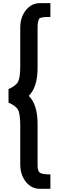

<svg xmlns="http://www.w3.org/2000/svg" viewBox="-20 -859 376 1222"><path d="M233.9 342.8Q179.7 342.8 144.3 297.9Q108.9 252.9 108.9 187V-55.2Q108.9 -132.3 95.5 -158.7Q82 -185.1 34.2 -206.1V-292Q82 -313 95.5 -339.6Q108.9 -366.2 108.9 -442.9V-683.1Q108.9 -749 144.5 -793.9Q180.2 -838.9 233.9 -838.9H300.8V-751Q274.9 -751 266.8 -750.5Q258.8 -750 245.4 -747.6Q231.9 -745.1 228.5 -738Q225.1 -731 222.2 -719.5Q219.2 -708 219.2 -688V-428.2Q219.2 -304.2 163.1 -249Q219.2 -193.8 219.2 -69.8V195.8Q219.2 230 234.1 240.5Q249 251 300.8 251V342.8Z"/></svg>

Font: Oakes Grotesk
Style: Bold Italic
Weight: 700
Designer: Samuel Oakes
Foundry: Samuel Oakes
Version: Version 1.0 | wf-rip DC20170320